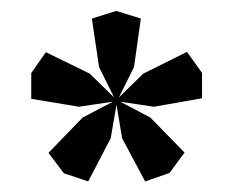

<svg xmlns="http://www.w3.org/2000/svg" viewBox="-20 -793 428 354"><path d="M201.7 -605.5 257.3 -576.2 320.3 -511.7 292.5 -474.1 247.6 -458.5 205.1 -538.1 194.8 -600.1 184.1 -538.1 142.6 -458.5 97.7 -473.6 69.3 -511.2 132.3 -576.2 188 -605.5 125.5 -596.2 37.6 -610.8V-658.2L64.5 -696.8L145.5 -657.2L190.4 -613.3L162.6 -669.4L149.4 -758.8L194.3 -772.9L239.7 -758.8L227.1 -669.4L199.2 -613.3L244.1 -657.2L324.7 -697.3L352.5 -658.7V-611.8L263.7 -596.2Z"/></svg>

Font: Cinzel Decorative Bold
Style: Regular
Weight: 700
Designer: Natanael Gama
Version: Version 1.001;PS 001.001;hotconv 1.0.56;makeotf.lib2.0.21325